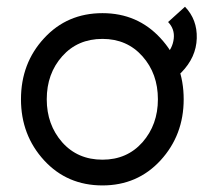

<svg xmlns="http://www.w3.org/2000/svg" viewBox="-20 -552 622 584"><path d="M464.3 -368.8 488.5 -303.8Q511.5 -312.2 531.3 -331.2Q576.8 -377.5 578.5 -435.5Q580.2 -492.5 542.7 -531.5L491.3 -485Q511.8 -463.7 508.5 -434.7Q505.2 -404 481.3 -381Q473.3 -373 464.3 -368.8ZM291.7 -433.7Q366.3 -433.7 413.3 -380.8Q460.3 -328 460.3 -250Q460.3 -172.8 413.3 -119.2Q366.3 -66.3 291.7 -66.3Q216.2 -66.3 169.2 -119.2Q122.2 -172.8 122.2 -250Q122.2 -328 169.2 -380.8Q216.2 -433.7 291.7 -433.7ZM291.7 -512Q184.3 -512 114.2 -435.8Q43.8 -359.8 43.8 -250Q43.8 -141 114.2 -64.2Q184.3 12 291.7 12Q398.2 12 468.3 -64.2Q538.7 -141 538.7 -250Q538.7 -359.8 468.3 -435.8Q398.2 -512 291.7 -512Z"/></svg>

Font: Unageo Variable
Style: Regular
Weight: 300
Designer: Richard Sepsi
Foundry: Richard Sepsi
Version: Version 2.200